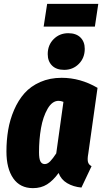

<svg xmlns="http://www.w3.org/2000/svg" viewBox="-20 -952 527 990"><path d="M469.2 -814.9H205.1L223.1 -932.1H486.8ZM311 -591.8Q270.5 -591.8 248.3 -614Q226.1 -636.2 226.1 -672.9Q226.1 -719.7 256.6 -750.2Q287.1 -780.8 332 -780.8Q372.6 -780.8 394.8 -758.8Q417 -736.8 417 -700.2Q417 -653.3 386.5 -622.6Q356 -591.8 311 -591.8ZM297.9 -550.8Q394.5 -550.8 482.9 -499L435.1 -159.2Q430.2 -133.3 433.3 -118.2Q436.5 -103 452.1 -95.2L399.9 15.1Q357.9 11.2 326.2 -7.6Q294.4 -26.4 282.2 -60.1Q253.9 -21 222.9 -1.5Q191.9 18.1 149.9 18.1Q83.5 18.1 48.3 -32.5Q13.2 -83 13.2 -170.9Q13.2 -229 22.2 -282.2Q31.2 -335.4 52.7 -385.3Q74.2 -435.1 106.2 -471.2Q138.2 -507.3 187.5 -529.1Q236.8 -550.8 297.9 -550.8ZM282.2 -432.1Q249 -432.1 225.3 -390.9Q201.7 -349.6 191.4 -291.3Q181.2 -232.9 181.2 -167Q181.2 -133.3 188.5 -119.6Q195.8 -106 210.9 -106Q225.1 -106 239 -120.4Q252.9 -134.8 270 -161.1L307.1 -426.8Q293 -432.1 282.2 -432.1Z"/></svg>

Font: Fira Sans Compressed ExtraBold
Style: Italic
Weight: 800
Width: 3
Italic angle: -8°
Designer: Carrois Corporate & Edenspiekermann AG
Foundry: Carrois Corporate GbR & Edenspiekermann AG
Version: Version 4.203;PS 004.203;hotconv 1.0.88;makeotf.lib2.5.64775